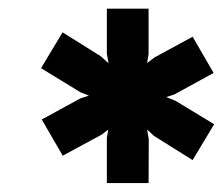

<svg xmlns="http://www.w3.org/2000/svg" viewBox="-20 -720 507 437"><path d="M223.2 -406.2 226.4 -425 211.4 -413.6 122.8 -365.6 75 -448 162.8 -496 182.4 -502.4 163.4 -509.8 73.4 -564.8 122.4 -646.4 209.6 -591.8 227 -576 223.2 -597.8V-700.2H318.2V-596.8L314.8 -576.4L331.2 -589L418.4 -636.4L466.2 -554L377.2 -505.2L358.4 -499L379.4 -490.6L467.4 -437.2L418.4 -355.6L330.6 -410.6L314.8 -425.2L318.6 -403.2L318.2 -303.4H223.2Z"/></svg>

Font: Fixel Italic Variable Display Thin
Style: Italic
Weight: 100
Italic angle: -10°
Designer: AlfaBravo + MacPaw
Foundry: Kyrylo Tkachov, Marchela Mozhyna, Serhii Makarenko, Maria Weinstein, Zakhar Kryvoshyya
Version: Version 1.210;Glyphs 3.2 (3217)